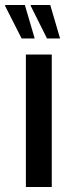

<svg xmlns="http://www.w3.org/2000/svg" viewBox="-58 -744 272 764"><path d="M45 0V-527H148V0ZM129 -591 64 -721V-724H142L181 -591ZM28 -591 -38 -721 -37 -724H41L80 -591Z"/></svg>

Font: Archivo ExtraCondensed SemiBold
Style: Regular
Weight: 600
Width: 2
Designer: Hector Gatti
Foundry: Omnibus-Type
Version: Version 2.001